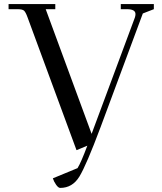

<svg xmlns="http://www.w3.org/2000/svg" viewBox="-20 -722 793 941"><path d="M22 -677V-702H251V-677H204L429 -66L641 -636Q644 -645 644 -653Q644 -677 602 -677H572V-702H734V-677L680 -656L473 -99Q403 88 369 143.5Q335 199 275 199Q266 199 255 183.5Q244 168 239 152L360 102Q377 75 408 -8L355 14L115 -637Q106 -662 98 -669.5Q90 -677 66 -677Z"/></svg>

Font: Dihjauti
Style: Bold
Weight: 700
Designer: T. Christopher White
Version: Version 3.0.0